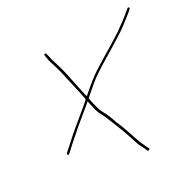

<svg xmlns="http://www.w3.org/2000/svg" viewBox="-97 -588 656 680"><g transform="rotate(-20 230.5 -248.5)"><path d="M459 -498.5C456.6 -500.2 454.5 -499.7 452.7 -497L443 -486C431.3 -471.3 413.6 -452.3 389.9 -429C384.5 -424.3 378.3 -418.7 371.3 -412C364.2 -405.3 356 -398 346.8 -390L317.2 -364.5C306.8 -355.5 293.1 -343.1 276.1 -327.4C259.1 -311.7 237.5 -287.2 211.2 -254C209.7 -256.7 206.3 -264.3 201.3 -276.9C196.3 -289.4 186 -315 170.5 -353.5C165 -367.2 158 -382.1 149.5 -398.2C140.9 -414.4 135.4 -426.3 132.7 -434L128.3 -444C127.4 -446.7 125.5 -447.3 122.6 -446C119.8 -444.7 119.1 -442.7 120.7 -440L124.1 -430C126.3 -422.7 128.8 -416.5 131.7 -411.5C134.5 -406.5 138.9 -398.2 144.7 -386.5C150.5 -374.8 157.2 -359.8 164.6 -341.5C172 -323.2 182.3 -298.5 195.4 -267.5C199.7 -257.2 202.5 -249.7 203.8 -245C192.9 -231 182.2 -218 171.6 -206C144.3 -175 119.5 -145 97.4 -116L76.1 -89C74.3 -86.3 74.5 -84.2 76.6 -82.5C78.6 -80.8 80.9 -81.3 83.3 -84L104.7 -112C135.6 -151.2 159.7 -180.5 177.2 -200C187.3 -211.3 197.4 -223.3 207.4 -236L220.1 -206C225.2 -194 230.6 -184.7 236.2 -178C241.8 -171.3 247.4 -163.5 253 -154.5C258.5 -145.5 264.3 -136.3 270.1 -127C276 -117.7 281.8 -108.2 287.6 -98.5C293.4 -88.8 298.4 -80.2 302.5 -72.5C306.6 -64.8 311.7 -55.2 317.7 -43.7C323.7 -32.2 331.1 -21.3 339.7 -11L347 0C348.7 2 350.8 2 353.5 0C356.1 -2 356.6 -4 354.9 -6L346.7 -17C336.3 -31 324.4 -50.9 310.9 -76.6C299.5 -98.3 288.5 -116.8 277.9 -132C267.7 -152 256.5 -169.3 244.1 -184C236.4 -193.2 226.6 -213.6 214.8 -245C226.4 -259 238.5 -273.8 251.3 -289.5C264.2 -305.2 288.1 -328.2 323.3 -358.5C333.7 -367.5 343.4 -376 352.3 -384C361.2 -392 369.4 -399.3 376.8 -406C384.2 -412.7 391.8 -419.5 399.5 -426.5C407.3 -433.5 424.2 -451.7 450.2 -481L458.9 -492C461.3 -494.7 461.4 -496.8 459 -498.5Z"/></g></svg>

Font: Proton
Style: LitIt
Weight: 500
Version: Version 1.017